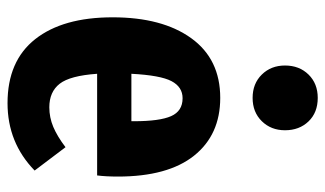

<svg xmlns="http://www.w3.org/2000/svg" viewBox="-197 -650 864 510"><g transform="rotate(90 235.0 -395.0)"><path d="M446 -221H176Q181 -149 202.5 -121.5Q224 -94 265 -94Q292 -94 317 -104.5Q342 -115 371 -137L433 -55Q359 17 254 17Q142 17 84 -56.5Q26 -130 26 -262Q26 -394 81.5 -471Q137 -548 240 -548Q338 -548 393.5 -478.5Q449 -409 449 -276Q449 -244 446 -221ZM302 -319Q302 -387 288.5 -417.5Q275 -448 241 -448Q211 -448 195.5 -418.5Q180 -389 176 -312H302ZM326 -720Q326 -683 302 -658.5Q278 -634 240 -634Q202 -634 178 -658.5Q154 -683 154 -720Q154 -758 178 -782.5Q202 -807 240 -807Q279 -807 302.5 -782.5Q326 -758 326 -720Z"/></g></svg>

Font: Fira Sans Extra Condensed
Style: Bold
Weight: 700
Width: 1
Designer: Carrois Corporate & Edenspiekermann AG
Foundry: Carrois Corporate GbR & Edenspiekermann AG
Version: Version 4.203